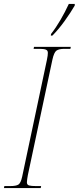

<svg xmlns="http://www.w3.org/2000/svg" viewBox="-38 -951 398 971"><path d="M-18 0 -16 -10H14Q43 -10 55 -17.5Q67 -25 74 -57L199 -647Q202 -661 203 -669.5Q204 -678 204 -684Q204 -696 194 -700Q184 -704 161 -704H132L134 -714H320L318 -704H288Q260 -704 247.5 -695Q235 -686 227 -649L103 -66Q101 -56 99.5 -45Q98 -34 98 -29Q98 -16 109.5 -13Q121 -10 143 -10H170L168 0ZM220 -779Q245 -811 268 -850.5Q291 -890 310 -931H340V-923Q321 -890 290 -846.5Q259 -803 227 -771H219Z"/></svg>

Font: Noto Serif Display ExtraCondensed Thin
Style: Italic
Weight: 100
Width: 2
Italic angle: -12°
Designer: Monotype Design Team
Foundry: Monotype Imaging Inc.
Version: Version 2.009